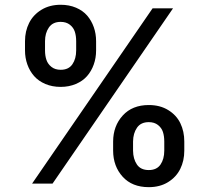

<svg xmlns="http://www.w3.org/2000/svg" viewBox="-20 -762 868 797"><path d="M83.8 -552.6V-590.9Q83.8 -632.8 100.9 -666.7Q117.9 -700.6 152 -721.4Q186.1 -742.2 231.9 -742.2Q267 -742.2 295.5 -730.1Q323.9 -718 341.8 -697.3Q359.7 -676.5 369.3 -649.3Q378.9 -622.2 378.9 -590.9V-552.6Q378.9 -521.3 369.1 -494Q359.4 -466.6 341.3 -446Q323.2 -425.4 294.7 -413.4Q266.3 -401.3 231.9 -401.3Q196.7 -401.3 168.3 -413.4Q139.9 -425.4 121.6 -446.2Q103.3 -467 93.6 -494.3Q83.8 -521.7 83.8 -552.6ZM113.3 0 613.3 -727.3H698.2L198.2 0ZM166.9 -590.9V-552.6Q166.9 -530.5 172.8 -513.3Q178.6 -496.1 193.7 -484.2Q208.8 -472.3 231.9 -472.3Q264.9 -472.3 280.5 -495.2Q296.2 -518.1 296.2 -552.6V-590.9Q296.2 -612.9 290.7 -630.1Q285.2 -647.4 270.1 -659.3Q255 -671.2 231.9 -671.2Q198.9 -671.2 182.9 -647.9Q166.9 -624.6 166.9 -590.9ZM449.6 -136.4V-174.7Q449.9 -239 489.5 -282.5Q529.1 -326 597.7 -326Q644.5 -326 678.4 -305Q712.4 -284.1 728.7 -250.4Q745 -216.6 745 -174.7V-136.4Q745 -94.8 728.3 -60.9Q711.6 -27 677.7 -6Q643.8 14.9 597.7 14.9Q528.4 14.9 489.2 -28.4Q449.9 -71.7 449.6 -136.4ZM532.3 -174.7V-136.4Q532.7 -102.3 548.3 -79.2Q563.9 -56.1 597.7 -56.1Q630.7 -56.1 646.3 -79Q661.9 -101.9 661.9 -136.4V-174.7Q661.9 -196.7 656.4 -214Q650.9 -231.2 635.8 -243.1Q620.7 -255 597.7 -255Q564.6 -255 548.7 -231.9Q532.7 -208.8 532.3 -174.7Z"/></svg>

Font: TID UI Medium
Style: Regular
Weight: 500
Designer: The TID Project Authors
Foundry: Bakken & Bæck
Version: Version 1.001;hotconv 1.0.109;makeotfexe 2.5.65596